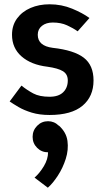

<svg xmlns="http://www.w3.org/2000/svg" viewBox="-20 -528 481 895"><path d="M25 -55 80 -129Q106 -108 135 -92.5Q164 -77 211 -77Q253 -77 274.5 -98Q296 -119 296 -153Q296 -182 273.5 -196Q251 -210 201 -217Q125 -226 80.5 -265Q36 -304 36 -366Q36 -410 59.5 -442Q83 -474 122.5 -491Q162 -508 211 -508Q267 -508 316.5 -487.5Q366 -467 397 -444L342 -382Q321 -397 292.5 -410Q264 -423 226 -423Q195 -423 175.5 -407.5Q156 -392 156 -366Q156 -314 226 -305Q325 -294 370.5 -259Q416 -224 416 -153Q416 -78 364.5 -35Q313 8 211 8Q164 8 128 -3Q92 -14 66.5 -29Q41 -44 25 -55ZM204 182Q174 182 153 161Q132 140 132 110Q132 80 153 58.5Q174 37 204 37Q233 37 254 58V57Q289 88 294.5 129Q300 170 286.5 212.5Q273 255 249.5 291Q226 327 203 347L141 300Q165 279 184.5 246.5Q204 214 204 182Z"/></svg>

Font: Epunda Sans SemiBold
Style: Regular
Weight: 600
Designer: Simon Atzbach
Foundry: typofactur
Version: Version 2.204; ttfautohint (v1.8.4.7-5d5b)